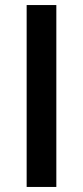

<svg xmlns="http://www.w3.org/2000/svg" viewBox="-20 -740 328 760"><path d="M203 0V-720H85.5V0Z"/></svg>

Font: Lato Semibold
Style: Regular
Weight: 600
Designer: Lukasz Dziedzic
Foundry: tyPoland Lukasz Dziedzic
Version: Version 2.006; 2014-01-15